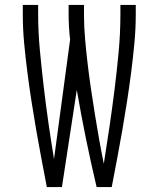

<svg xmlns="http://www.w3.org/2000/svg" viewBox="-20 -755 640 775"><path d="M169 0Q158 -58 147 -115.5Q136 -173 126 -231Q116 -289 107 -347Q98 -405 90.5 -463.5Q83 -522 77.5 -580.5Q72 -639 72 -698V-735H134V-698Q134 -625 141 -551.5Q148 -478 156.5 -405Q165 -332 175.5 -259Q186 -186 198 -113L263 -595Q260 -620 258.5 -646Q257 -672 257 -698V-735H319V-698Q319 -647 323.5 -596.5Q328 -546 334 -495.5Q340 -445 347.5 -394.5Q355 -344 363 -294Q371 -244 380 -193.5Q389 -143 399 -94Q411 -169 422 -244Q433 -319 442.5 -394.5Q452 -470 459 -546Q466 -622 466 -698V-735H528V-698Q528 -639 522.5 -580.5Q517 -522 509.5 -463.5Q502 -405 493 -347Q484 -289 474 -231Q464 -173 453 -115.5Q442 -58 431 0H370Q347 -97 327 -195Q307 -293 290 -392L230 0Z"/></svg>

Font: Iosevka Light Extended
Style: Regular
Weight: 300
Width: 7
Monospace: yes
Designer: Belleve Invis
Foundry: Belleve Invis
Version: Version 32.5.0; ttfautohint (v1.8.4)